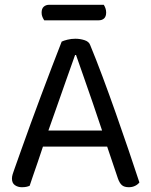

<svg xmlns="http://www.w3.org/2000/svg" viewBox="-20 -775 632 803"><path d="M392 -690H165Q161 -696 157.5 -704Q154 -712 154 -722Q154 -739 163 -747Q172 -755 186 -755H414Q418 -749 421 -740.5Q424 -732 424 -723Q424 -706 415.5 -698Q407 -690 392 -690ZM298 -545H294Q279 -503 258.5 -445Q238 -387 216.5 -325.5Q195 -264 176 -211L171 -196Q165 -178 156 -151Q147 -124 137 -94.5Q127 -65 118 -39.5Q109 -14 104 2Q97 5 89.5 6.5Q82 8 71 8Q55 8 42.5 -0.5Q30 -9 30 -28Q30 -37 33 -46.5Q36 -56 40 -67Q52 -101 69.5 -150Q87 -199 108 -257Q129 -315 152 -376Q175 -437 197 -495Q219 -553 238 -601Q246 -605 262 -609Q278 -613 295 -613Q315 -613 333.5 -607Q352 -601 357 -587Q381 -529 408.5 -455.5Q436 -382 464 -302.5Q492 -223 517.5 -148Q543 -73 563 -12Q556 -3 544.5 2.5Q533 8 519 8Q500 8 490 -0.5Q480 -9 473 -29L418 -192L410 -220Q390 -281 368.5 -343Q347 -405 328.5 -458Q310 -511 298 -545ZM132 -162 158 -229H437L453 -162Z"/></svg>

Font: Baloo Tamma 2
Style: Regular
Weight: 400
Designer: Divya Kowshik, Shuchita Grover and Ek Type
Foundry: Ek Type
Version: Version 1.700